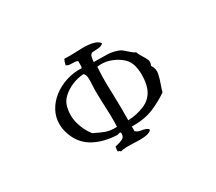

<svg xmlns="http://www.w3.org/2000/svg" viewBox="-115 -877 1231 1092"><g transform="rotate(-30 500.0 -331.0)"><path d="M797 -358Q816 -329 809.5 -298Q803 -267 792 -238Q788 -226 784 -215Q780 -204 778 -194Q729 -160 671.5 -136Q614 -112 530 -113V-83Q543 -70 566 -67Q589 -64 605 -54Q611 -48 608 -43Q597 -33 579 -29Q561 -25 540 -25Q529 -25 517.5 -25Q506 -25 495 -26Q471 -27 447.5 -27Q424 -27 405 -21Q404 -27 399 -27.5Q394 -28 390 -31Q389 -39 390 -45Q391 -51 392 -57Q393 -60 393 -61Q396 -62 399 -62.5Q402 -63 406 -64Q427 -69 444 -77.5Q461 -86 460 -113Q457 -118 452.5 -117.5Q448 -117 443 -115Q440 -114 436.5 -113Q433 -112 430 -113Q351 -117 291.5 -147Q232 -177 203 -236Q180 -285 180 -327Q179 -375 201.5 -416Q224 -457 262 -486Q300 -515 348.5 -530.5Q397 -546 448 -543Q452 -548 452 -556Q452 -564 452 -573Q452 -577 452 -580.5Q452 -584 452 -588Q443 -593 434 -593.5Q425 -594 416 -594Q407 -594 397.5 -595Q388 -596 378 -603Q380 -614 383 -622.5Q386 -631 390 -639Q406 -638 425 -638Q444 -638 464 -639Q485 -640 506.5 -640.5Q528 -641 548 -639Q571 -637 590 -630Q609 -623 620 -609Q610 -596 589 -594Q568 -592 545 -591Q533 -585 529.5 -569Q526 -553 526 -539Q534 -539 542 -539Q550 -539 558 -539Q586 -539 615 -538Q644 -537 671 -528Q692 -522 707 -509.5Q722 -497 735.5 -484.5Q749 -472 763 -466Q767 -454 772.5 -444Q778 -434 784 -425Q794 -409 800.5 -394Q807 -379 797 -358ZM712 -421Q702 -445 674 -466.5Q646 -488 608.5 -500Q571 -512 530 -506Q526 -455 526.5 -405Q527 -355 529 -304Q530 -267 530.5 -229.5Q531 -192 530 -154Q586 -156 636 -176.5Q686 -197 708 -243Q719 -265 723.5 -297.5Q728 -330 725.5 -363.5Q723 -397 712 -421ZM456 -154Q458 -193 457 -232Q456 -271 454 -309Q453 -333 452.5 -355.5Q452 -378 452 -399Q452 -406 452.5 -413Q453 -420 453 -428Q455 -452 454 -475Q453 -498 441 -509Q402 -507 365 -491.5Q328 -476 301.5 -451.5Q275 -427 267 -394Q254 -340 268.5 -287.5Q283 -235 315 -194Q318 -192 321 -190.5Q324 -189 327 -188Q354 -174 383.5 -163Q413 -152 456 -154Z"/></g></svg>

Font: Yuji Boku
Style: Regular
Weight: 400
Designer: Kataoka Yuji
Foundry: Kinuta Font Factory
Version: Version 3.002